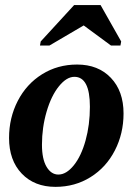

<svg xmlns="http://www.w3.org/2000/svg" viewBox="-20 -725 540 755"><path d="M333.5 -305.2Q333.5 -422.9 272.5 -422.9Q241.7 -422.9 211.7 -385.7Q181.6 -348.6 163.3 -286.1Q145 -223.6 145 -155.8Q145 -99.6 163.1 -69.1Q181.2 -38.6 209.5 -38.6Q240.7 -38.6 270 -74.7Q299.3 -110.8 316.4 -172.4Q333.5 -233.9 333.5 -305.2ZM198.2 9.8Q115.2 9.8 65.4 -42.5Q15.6 -94.7 15.6 -182.6Q15.6 -261.7 49.8 -328.1Q84 -394.5 145.3 -432.9Q206.5 -471.2 283.2 -471.2Q366.2 -471.2 416 -418.9Q465.8 -366.7 465.8 -278.8Q465.8 -199.7 431.6 -133.3Q397.5 -66.9 336.2 -28.6Q274.9 9.8 198.2 9.8ZM137.2 -545.9 140.1 -562 271.5 -705.1H375.5L456.5 -562L453.6 -545.9H416.5L309.1 -625L174.3 -545.9Z"/></svg>

Font: Liberation Serif
Style: Bold Italic
Weight: 700
Italic angle: -16.333°
Designer: Steve Matteson
Foundry: Ascender Corporation
Version: Version 2.1.5